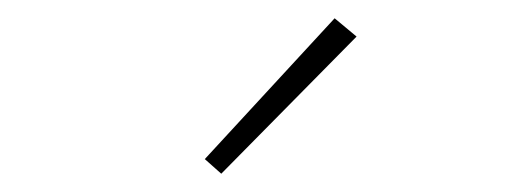

<svg xmlns="http://www.w3.org/2000/svg" viewBox="-20 -764 572 210"><path d="M222 -574 204 -590 346 -744 370 -724Z"/></svg>

Font: Source Sans 3 Variable
Style: Regular
Weight: 200
Designer: Paul D. Hunt
Foundry: Adobe Systems Incorporated
Version: Version 3.026